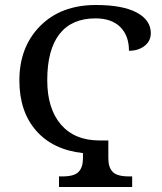

<svg xmlns="http://www.w3.org/2000/svg" viewBox="-20 -744 644 764"><path d="M411.1 -113.8Q411.1 -78.1 428.5 -60.1Q445.8 -42 493.2 -42H505.9V0H214.8V-42H228Q275.4 -42 292.7 -60.1Q310.1 -78.1 310.1 -113.8V-134.8Q190.4 -147.9 123.8 -224.1Q57.1 -300.3 57.1 -423.8Q57.1 -557.1 139.9 -640.6Q222.7 -724.1 361.8 -724.1Q467.8 -724.1 523.9 -694.1Q580.1 -664.1 580.1 -611.8Q580.1 -581.1 555.4 -561.5Q530.8 -542 493.2 -542Q493.2 -602.1 458.5 -636.5Q423.8 -670.9 359.9 -670.9Q265.6 -670.9 216.8 -608.6Q168 -546.4 168 -424.8Q168 -312 222.4 -248.5Q276.9 -185.1 376 -185.1H411.1Z"/></svg>

Font: Noto Serif
Style: Regular
Weight: 400
Designer: Monotype Design team
Foundry: Monotype Imaging Inc.
Version: Version 1.02